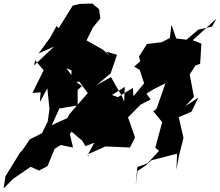

<svg xmlns="http://www.w3.org/2000/svg" viewBox="-52 -934 1241 1083"><path d="M769 0 802 -30 947 -67 943 23 957 -53 983 -156 961 -252 949 -305 934 -264 954 -272 1028 -304 1067 -384 993 -335 1042 -387 1018 -514 1051 -565 1077 -574 1084 -688 1035 -707 1169 -829 1144 -784 1067 -767 1000 -710 942 -717 915 -795 906 -720 861 -696 777 -686 732 -615 739 -589 705 -558 736 -540 761 -464 701 -391 697 -438 613 -386 553 -408 519 -386 509 -354 652 -444 648 -360 637 -389 574 -499 493 -454 572 -520 608 -625 546 -643 567 -618 530 -653 436 -706 472 -779 514 -830 507 -882 469 -914 396 -912 358 -902 279 -775 267 -787 231 -722 166 -633 253 -671 140 -565 147 -594 194 -537 131 -410 177 -413 173 -358 215 -436 227 -319 217 -248 185 -183 116 -148 72 -83 64 -78 -21 60 -32 129 23 74 121 7 168 28 216 3 256 -94 290 -116 360 -102 342 -178 391 -247 384 -327 357 -281 240 -228 283 -322 386 -339V-426L407 -446L414 -445L381 -470L322 -550L351 -537V-467L395 -474L443 -409L338 -288L323 -258L332 -208L412 -140L430 -110L480 -129L442 -59L453 -52L442 -63L543 -108L681 -102L709 -157L707 -167L670 -272L741 -344L798 -373L774 -406L833 -442L768 -471L813 -430L881 -464L832 -323L815 -306L876 -285L809 -311L863 -245L824 -101L845 -83L779 -12L723 8L713 115L724 30Z"/></svg>

Font: Hussar Lance
Style: Italic
Weight: 700
Foundry: Cannot Into Space Fonts, PlusOne Fonts
Version: Version 2.27